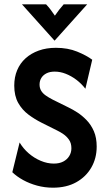

<svg xmlns="http://www.w3.org/2000/svg" viewBox="-20 -862 498 896"><path d="M227.1 13.9Q188.9 13.9 153.1 4.2Q117.4 -5.6 87.8 -21.9Q58.3 -38.2 37.5 -58.3L71.5 -197.2Q88.2 -168.8 113.9 -146.5Q139.6 -124.3 170.1 -111.5Q200.7 -98.6 231.2 -98.6Q256.9 -98.6 275 -108Q293.1 -117.4 303.1 -133.7Q313.2 -150 313.2 -170.1Q313.2 -194.4 301.7 -210.4Q290.3 -226.4 274.7 -236.8Q259 -247.2 247.2 -252.8L173.6 -289.6Q141.7 -305.6 112.5 -327.4Q83.3 -349.3 64.9 -381.9Q46.5 -414.6 46.5 -462.5Q46.5 -502.1 60.1 -534.4Q73.6 -566.7 99.3 -589.9Q125 -613.2 160.8 -626Q196.5 -638.9 241 -638.9Q296.5 -638.9 339.9 -621.2Q383.3 -603.5 410.4 -583.3L378.5 -447.9Q359.7 -472.2 336.1 -489.9Q312.5 -507.6 286.8 -517.7Q261.1 -527.8 235.4 -527.8Q212.5 -527.8 196.9 -519.8Q181.2 -511.8 172.9 -498.3Q164.6 -484.7 164.6 -467.4Q164.6 -451.4 171.9 -438.9Q179.2 -426.4 193.1 -416.7Q206.9 -406.9 225.7 -397.2L300 -360.4Q318.8 -351.4 341 -337.2Q363.2 -322.9 384 -301.4Q404.9 -279.9 418.1 -249.7Q431.2 -219.4 431.2 -177.8Q431.2 -123.6 406.2 -80.2Q381.2 -36.8 335.8 -11.5Q290.3 13.9 227.1 13.9ZM234 -672.9 82.6 -841.7H195.1Q206.9 -829.2 216.3 -816.7Q225.7 -804.2 236.1 -788.9Q246.5 -804.2 256.2 -816.7Q266 -829.2 277.1 -841.7H386.8L235.4 -672.9Z"/></svg>

Font: Afacad Flux
Style: Regular
Weight: 400
Designer: Kristian Moeller
Foundry: Dicotype
Version: Version 1.100